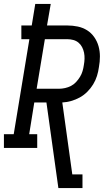

<svg xmlns="http://www.w3.org/2000/svg" viewBox="-46 -755 566 980"><path d="M252 205 191 -232H129L103 -70H144V0H-26V-70H24L104 -555H63V-625H116L134 -735H213L194 -625H297Q325 -625 351 -619.5Q377 -614 398.5 -600.5Q420 -587 435 -565.5Q450 -544 457 -519Q464 -494 464 -467Q464 -440 459 -413Q456 -390 449 -367.5Q442 -345 429.5 -324.5Q417 -304 399.5 -286.5Q382 -269 361 -257.5Q340 -246 317 -239.5Q294 -233 272 -232L323 135H375V205ZM141 -302H255Q270 -302 286 -305.5Q302 -309 316.5 -316.5Q331 -324 342.5 -336.5Q354 -349 362.5 -363Q371 -377 375.5 -392.5Q380 -408 382 -423Q385 -439 385.5 -455Q386 -471 383 -486Q380 -501 373 -514.5Q366 -528 354.5 -537.5Q343 -547 328 -551Q313 -555 297 -555H183Z"/></svg>

Font: Iosevka Slab
Style: Italic
Weight: 400
Italic angle: -9°
Monospace: yes
Designer: Belleve Invis
Foundry: Belleve Invis
Version: Version 11.1.0; ttfautohint (v1.8.3)